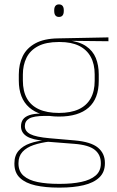

<svg xmlns="http://www.w3.org/2000/svg" viewBox="-20 -668 534 873"><path d="M248 -138Q160 -138 112.8 -179.5Q65.5 -221 65.5 -302V-329Q65.5 -376.5 83.5 -413Q101.5 -449.5 140.8 -471Q180 -492.5 243.5 -493.5L473 -498V-480.5L286 -482.5L285.5 -485Q340 -479.5 371.2 -458.2Q402.5 -437 415.8 -404Q429 -371 429 -330V-300.5Q429 -219.5 383 -178.8Q337 -138 248 -138ZM245.5 168H254Q308 168 349.5 159.2Q391 150.5 414.8 130.2Q438.5 110 438.5 75.5V73.5Q438.5 35.5 410.8 13.2Q383 -9 318 -14L190.5 -24L207 -24.5Q165 -19.5 132.8 -8.5Q100.5 2.5 82.2 22.5Q64 42.5 64 74V75.5Q64 111 87.2 131.2Q110.5 151.5 151.5 159.8Q192.5 168 245.5 168ZM245.5 185Q186.5 185 141.5 175Q96.5 165 71 141.2Q45.5 117.5 45.5 76.5V74.5Q45.5 39 65 17Q84.5 -5 116.5 -16.2Q148.5 -27.5 186 -30.5L185 -27.5Q127 -32 101.2 -48.5Q75.5 -65 75.5 -93.5V-94Q75.5 -112 84.5 -124.8Q93.5 -137.5 113.8 -144.5Q134 -151.5 166.5 -151.5V-158L222 -141H183.5Q132.5 -140.5 112.8 -129Q93 -117.5 93 -95V-94.5Q93 -71 118 -58Q143 -45 205 -39.5L320.5 -29.5Q393.5 -23 425.2 3.2Q457 29.5 457 72.5V74.5Q457 115 431.2 139.2Q405.5 163.5 359.8 174.2Q314 185 254 185ZM248 -154.5Q301.5 -154.5 337.5 -171Q373.5 -187.5 392 -220.2Q410.5 -253 410.5 -300.5V-330Q410.5 -376.5 392.5 -409.5Q374.5 -442.5 339.2 -459.8Q304 -477 252 -477H247Q189 -477 153 -458Q117 -439 100.5 -405.5Q84 -372 84 -329V-302Q84 -253.5 102.2 -220.8Q120.5 -188 157 -171.2Q193.5 -154.5 248 -154.5ZM248 -591Q237.5 -591 232 -597.8Q226.5 -604.5 226.5 -618.5V-621.5Q226.5 -634.5 232 -641.2Q237.5 -648 248 -648Q259 -648 264.5 -641.2Q270 -634.5 270 -621.5V-618.5Q270 -604.5 264.5 -597.8Q259 -591 248 -591Z"/></svg>

Font: Anek Latin Thin
Style: Regular
Weight: 250
Designer: Yesha Goshar
Foundry: Ek Type
Version: Version 1.003